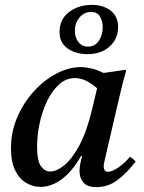

<svg xmlns="http://www.w3.org/2000/svg" viewBox="-20 -755 591 787"><path d="M146 11Q115 11 87 -5.5Q59 -22 42 -57Q25 -92 25 -147Q25 -215 51 -275Q77 -335 119 -381Q161 -427 211.5 -453.5Q262 -480 311 -480Q330 -480 354 -474.5Q378 -469 404 -456Q425 -459 447.5 -462Q470 -465 494 -469L497 -465Q485 -423 476 -385.5Q467 -348 458 -309L412 -111Q411 -104 408 -93Q405 -82 405 -72Q405 -63 409 -57Q413 -51 423 -51Q440 -51 466 -69Q492 -87 513 -113Q526 -104 536 -93Q502 -48 463 -18Q424 12 375 12Q338 12 322 -6.5Q306 -25 306 -53Q306 -80 317 -115H312Q275 -51 232.5 -20Q190 11 146 11ZM378 -393Q357 -412 334 -423.5Q311 -435 287 -435Q250 -435 221 -408Q192 -381 172 -338.5Q152 -296 142 -247.5Q132 -199 132 -155Q132 -95 148 -73.5Q164 -52 186 -52Q212 -52 243.5 -77.5Q275 -103 305.5 -159.5Q336 -216 358 -309ZM224 -624Q224 -676 263 -705.5Q302 -735 356 -735Q403 -735 433.5 -711.5Q464 -688 464 -644Q464 -595 429 -564Q394 -533 338 -533Q310 -533 283.5 -542.5Q257 -552 240.5 -572Q224 -592 224 -624ZM353 -706Q325 -706 306 -683.5Q287 -661 287 -629Q287 -601 301.5 -582.5Q316 -564 341 -564Q369 -564 385 -587.5Q401 -611 401 -643Q401 -668 390 -687Q379 -706 353 -706Z"/></svg>

Font: Tiro Telugu
Style: Italic
Weight: 400
Italic angle: -11°
Designer: Telugu: John Hudson & Fiona Ross, assisted by Kaja Sojewska. Latin: John Hudson with Paul Hanslow, assisted by Kaja Soje
Foundry: Tiro Typeworks Ltd.
Version: Version 1.52